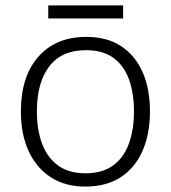

<svg xmlns="http://www.w3.org/2000/svg" viewBox="-20 -678 630 708"><path d="M533 -267Q533 -184 505.5 -121.5Q478 -59 425 -24.5Q372 10 294 10Q220 10 167 -24.5Q114 -59 85.5 -121Q57 -183 57 -267Q57 -396 121.5 -469Q186 -542 298 -542Q375 -542 427 -507.5Q479 -473 506 -411.5Q533 -350 533 -267ZM116 -267Q116 -199 135.5 -147.5Q155 -96 194.5 -67.5Q234 -39 295 -39Q357 -39 396.5 -67.5Q436 -96 455 -147.5Q474 -199 474 -267Q474 -333 456 -384Q438 -435 399 -464Q360 -493 297 -493Q207 -493 161.5 -433Q116 -373 116 -267ZM434 -658V-610H158V-658Z"/></svg>

Font: Noto Sans Cham Light
Style: Regular
Weight: 300
Version: Version 2.002